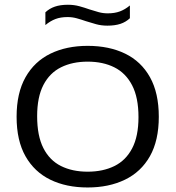

<svg xmlns="http://www.w3.org/2000/svg" viewBox="-20 -800 756 827"><path d="M357.5 7.5Q265.5 7.5 196.8 -26Q128 -59.5 89.8 -127Q51.5 -194.5 51.5 -297Q51.5 -399.5 90 -467.5Q128.5 -535.5 197.5 -569Q266.5 -602.5 357.5 -602.5Q450 -602.5 519 -569Q588 -535.5 626 -467.5Q664 -399.5 664 -297Q664 -195 625.8 -127.2Q587.5 -59.5 518.2 -26Q449 7.5 357.5 7.5ZM357.5 -60.5Q423.5 -60.5 472.8 -84.8Q522 -109 549.2 -161Q576.5 -213 576.5 -295.5Q576.5 -380 549 -432.8Q521.5 -485.5 472.5 -510Q423.5 -534.5 357.5 -534.5Q292 -534.5 243 -510.2Q194 -486 167 -434Q140 -382 140 -299.5Q140 -215 166.8 -162.2Q193.5 -109.5 242.5 -85Q291.5 -60.5 357.5 -60.5ZM442.5 -689.5Q416.5 -689.5 393.8 -695.8Q371 -702 349.5 -709Q329.5 -716 310.5 -721.2Q291.5 -726.5 271 -726.5Q241 -726.5 218.8 -718Q196.5 -709.5 175.5 -692V-747Q193 -763.5 216.5 -771.5Q240 -779.5 272.5 -779.5Q299 -779.5 321.8 -773.2Q344.5 -767 365.5 -759.5Q385.5 -753 404.5 -747.8Q423.5 -742.5 444 -742.5Q474 -742.5 496.2 -750.8Q518.5 -759 539.5 -776.5V-721.5Q522 -705 498.5 -697.2Q475 -689.5 442.5 -689.5Z"/></svg>

Font: Encode Sans SC Expanded
Style: Regular
Weight: 400
Width: 7
Designer: Multiple Designers
Foundry: Impallari Type
Version: Version 3.002